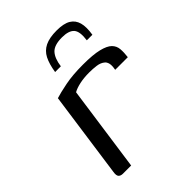

<svg xmlns="http://www.w3.org/2000/svg" viewBox="-171 -648 732 732"><g transform="rotate(-45 195.0 -282.5)"><path d="M102 0H58Q46 0 40 -6.5Q34 -13 37 -31L86 -379Q108 -386 148 -394Q188 -402 244 -402Q298 -402 328.5 -394.5Q359 -387 372 -374Q385 -361 386.5 -342.5Q388 -324 385 -301H317L319 -315Q321 -338 309 -348.5Q297 -359 278 -361.5Q259 -364 240 -364Q211 -364 188 -359Q165 -354 151 -346ZM265 -565Q303 -565 323 -553Q343 -541 349.5 -517.5Q356 -494 350 -457H320Q326 -500 311.5 -516Q297 -532 261 -532Q219 -532 202 -513.5Q185 -495 180 -457H149Q155 -495 167 -518.5Q179 -542 202.5 -553.5Q226 -565 265 -565Z"/></g></svg>

Font: Genos
Style: Italic
Weight: 400
Italic angle: -8°
Version: Version 1.010